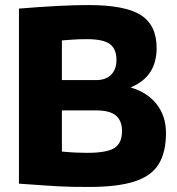

<svg xmlns="http://www.w3.org/2000/svg" viewBox="-20 -730 699 760"><path d="M55 -3V-696Q226 -710 329 -710Q476 -710 538 -670Q600 -630 600 -540Q600 -427 499 -385V-383Q564 -364 600.5 -317Q637 -270 637 -204Q637 -127 608 -80Q579 -33 512 -11.5Q445 10 332 10Q292 10 265 9.5Q238 9 211.5 7.5Q185 6 149 3.5Q113 1 55 -3ZM225 -413H362Q398 -413 419.5 -434Q441 -455 441 -493Q441 -536 415 -555.5Q389 -575 324 -575Q304 -575 291.5 -574.5Q279 -574 265 -573Q251 -572 225 -570ZM225 -130Q258 -127 281.5 -126Q305 -125 324 -125Q404 -125 433.5 -144.5Q463 -164 463 -211Q463 -252 439 -272.5Q415 -293 360 -293H225Z"/></svg>

Font: Georama
Style: Bold
Weight: 700
Designer: Jean-Baptiste Levee
Foundry: Production Type
Version: Version 1.000